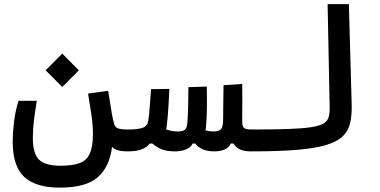

<svg xmlns="http://www.w3.org/2000/svg" viewBox="-20 -713 1798 908"><path d="M262.7 174.3Q149.4 174.3 94.7 123.8Q40 73.2 40 -43.9Q40 -83 46.1 -135Q52.2 -187 67.4 -236.3H154.3Q146 -189.5 140.6 -145.5Q135.3 -101.6 135.3 -59.6Q135.3 13.2 164.6 42Q193.8 70.8 266.6 70.8Q321.8 70.8 355.2 58.8Q388.7 46.9 404.1 14.4Q419.4 -18.1 419.4 -79.1Q419.4 -123 412.1 -172.4Q404.8 -221.7 396.5 -270.5L491.2 -283.7Q497.1 -252.4 501.2 -224.4Q505.4 -196.3 508.3 -179.2Q514.6 -144 519.5 -127.4Q524.4 -110.8 538.6 -105.7Q552.7 -100.6 585.9 -100.6Q611.8 -100.6 619.6 -89.6Q627.4 -78.6 627.4 -52.7Q627.4 -26.4 619.4 -11.7Q611.3 2.9 580.1 2.9Q557.1 2.9 539.8 -1.5Q522.5 -5.9 509.8 -18.1Q498.5 75.7 442.6 125Q386.7 174.3 262.7 174.3ZM274.4 -301.8 195.8 -380.4 274.4 -459.5 353 -380.4Z M808.6 2.9Q773.4 2.9 750 -4.9Q726.6 -12.7 700.7 -34.2H688.5Q673.3 -15.1 648.7 -6.1Q624 2.9 580.1 2.9L585.9 -100.6Q635.3 -100.6 656.7 -109.4Q678.2 -118.2 681.6 -145Q685.1 -168.5 688 -206.3Q690.9 -244.1 694.3 -291.5L781.2 -292.5Q778.8 -246.1 776.1 -201.7Q773.4 -157.2 768.1 -114.7Q767.1 -107.9 765.6 -101.1Q794.9 -91.3 820.3 -91.3Q844.7 -91.3 854.2 -99.4Q863.8 -107.4 865.7 -129.9Q868.7 -159.2 869.6 -204.6Q870.6 -250 871.1 -300.8L958 -303.7Q959 -252.9 958.5 -204.1Q958 -155.3 954.1 -113.3Q953.1 -105 952.1 -96.2Q970.2 -91.3 989.3 -91.3Q1015.6 -91.3 1025.4 -102.5Q1035.2 -113.8 1035.2 -148.4Q1035.2 -183.1 1035.9 -220.7Q1036.6 -258.3 1037.1 -310.1L1125.5 -315.9Q1126 -279.3 1126 -245.8Q1126 -212.4 1125.5 -184.1Q1125.5 -171.4 1125.5 -159.9Q1125.5 -148.4 1125.5 -137.7Q1125.5 -115.2 1134 -107.9Q1142.6 -100.6 1171.9 -100.6Q1190.4 -100.6 1199.5 -87.6Q1208.5 -74.7 1208.5 -56.2Q1208.5 -22 1196 -9.5Q1183.6 2.9 1166 2.9Q1139.2 2.9 1118.2 -4.9Q1097.2 -12.7 1084 -34.2H1071.3Q1062 -14.2 1041.3 -5.6Q1020.5 2.9 993.7 2.9Q960 2.9 938.5 -7.1Q917 -17.1 902.8 -34.2H891.1Q882.3 -15.1 858.6 -6.1Q835 2.9 808.6 2.9Z M1166 2.9Q1137.7 2.9 1137.7 -51.3Q1137.7 -80.1 1147.5 -90.3Q1157.2 -100.6 1171.9 -100.6Q1276.9 -100.6 1345.2 -103Q1413.6 -105.5 1453.1 -111.8Q1492.7 -118.2 1511.2 -129.9Q1529.8 -141.6 1534.7 -160.2Q1539.6 -178.7 1539.1 -205.1L1529.3 -693.4H1629.9L1643.1 -219.7Q1644.5 -169.4 1636.2 -132.1Q1627.9 -94.7 1601.3 -68.8Q1574.7 -43 1522 -27.1Q1469.2 -11.2 1382.3 -4.2Q1295.4 2.9 1166 2.9Z"/></svg>

Font: Cascadia Mono PL
Style: Regular
Weight: 400
Monospace: yes
Designer: Aaron Bell
Foundry: Saja Typeworks
Version: Version 2404.023; ttfautohint (v1.8.4)